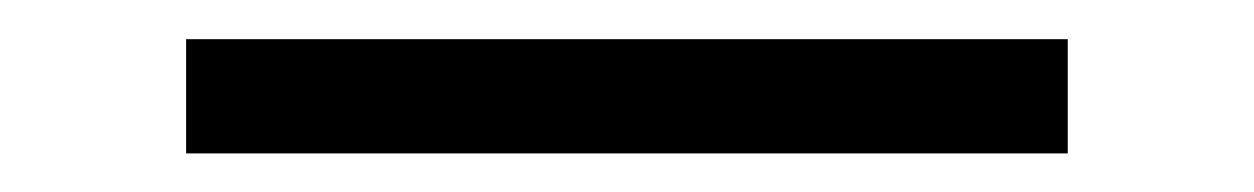

<svg xmlns="http://www.w3.org/2000/svg" viewBox="-20 -20 640 98"><path d="M75 0H525V58.3H75Z"/></svg>

Font: BoonBaan
Style: Regular
Weight: 400
Designer: Sungsit Sawaiwan
Foundry: FontUni
Version: Version 2.0